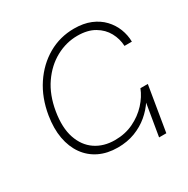

<svg xmlns="http://www.w3.org/2000/svg" viewBox="-166 -885 1014 1034"><g transform="rotate(-30 341.0 -368.5)"><path d="M314 -63.5Q249 -63.5 199.2 -87.6Q149.4 -111.8 117.7 -156.5Q85.9 -201.2 74.7 -262.7Q63.5 -324.2 75.7 -399.9Q92.3 -501 142.6 -576.7Q192.9 -652.3 266.6 -694.6Q340.3 -736.8 427.7 -736.8Q485.8 -736.8 529.8 -718.8Q573.7 -700.7 603 -669.7Q632.3 -638.7 647.5 -599.9Q662.6 -561 663.1 -520H617.2Q615.2 -564.9 593.5 -604.7Q571.8 -644.5 529.5 -669.4Q487.3 -694.3 424.3 -694.3Q354.5 -694.3 290.8 -659.7Q227.1 -625 181.6 -559.3Q136.2 -493.7 120.6 -399.9Q105 -305.7 127.2 -240Q149.4 -174.3 200 -140.1Q250.5 -106 320.3 -106Q383.8 -106 435.5 -130.9Q487.3 -155.8 523.9 -195.6Q560.5 -235.4 577.6 -279.8H604.5Q593.3 -240.2 568.4 -201.7Q543.5 -163.1 506.3 -131.8Q469.2 -100.6 420.9 -82Q372.6 -63.5 314 -63.5ZM532.2 0 579.1 -279.8H623.5L577.1 0Z"/></g></svg>

Font: Inter 24pt ExtraLight
Style: Italic
Weight: 250
Italic angle: -9.3988°
Version: Version 4.001;git-66647c0bb